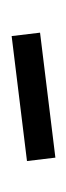

<svg xmlns="http://www.w3.org/2000/svg" viewBox="90 -446 117 338"><g transform="rotate(90 149.0 -276.5)"><path d="M37 -288 257 -315 263 -265 43 -238Z"/></g></svg>

Font: Piazzolla 24pt Light
Style: Regular
Weight: 300
Designer: Juan Pablo del Peral
Foundry: Huerta Tipografica
Version: Version 2.005